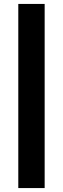

<svg xmlns="http://www.w3.org/2000/svg" viewBox="-20 -746 322 976"><path d="M73 210V-726H207V210Z"/></svg>

Font: Archivo SemiBold Black
Style: Italic
Weight: 900
Italic angle: -10°
Version: Version 2.001